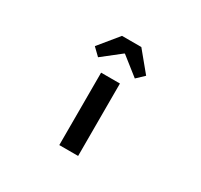

<svg xmlns="http://www.w3.org/2000/svg" viewBox="-171 -1064 1342 1285"><g transform="rotate(30 500.0 -421.5)"><path d="M426.8 0V-559.6H572.3V0ZM301.8 -692.4 424.8 -842.8H574.2L698.2 -692.4L641.6 -638.7L502 -749H498L357.4 -638.7Z"/></g></svg>

Font: Gen Shin Gothic Monospace Bold
Style: Bold
Weight: 700
Designer: [Source Han Sans]
Ryoko NISHIZUKA  (kana & ideographs); Paul D. Hunt (Latin, Greek & Cyrillic); Wenlong ZHANG  (bopomofo
Version: Version 1.002.20150607